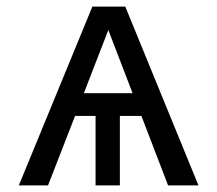

<svg xmlns="http://www.w3.org/2000/svg" viewBox="-20 -560 655 580"><path d="M358.5 -540 579.5 0H487.7L407.2 -209.7H342.1V0H268.7V-209.7H206.7L125.1 0H36.9L259 -540ZM307.2 -469.2 233.3 -278.5H380.5Z"/></svg>

Font: FiraCode Nerd Font Mono
Style: Regular
Weight: 400
Monospace: yes
Designer: Carrois Corporate, Edenspiekermann AG, Nikita Prokopov
Foundry: Carrois Corporate, Edenspiekermann AG, Nikita Prokopov
Version: Version 6.002;Nerd Fonts 3.4.0